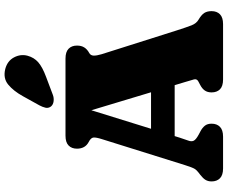

<svg xmlns="http://www.w3.org/2000/svg" viewBox="-99 -912 1011 853"><g transform="rotate(-90 406.5 -485.5)"><path d="M190.5 -320H502.5V-215H190.5ZM283.5 -51Q283.5 -27.5 269.5 -13.8Q255.5 0 226 0H84.5Q55 0 41 -13.8Q27 -27.5 27 -51Q27 -66.5 33.8 -77.8Q40.5 -89 56 -101L67 -109.5Q76.5 -116.5 82.8 -126.2Q89 -136 100 -171L214.5 -537Q223 -563.5 222 -575.5Q221 -587.5 202 -597Q187 -605 179.8 -618Q172.5 -631 172.5 -649Q172.5 -672.5 186.5 -686.2Q200.5 -700 230 -700H573Q602.5 -700 616.5 -686.2Q630.5 -672.5 630.5 -649Q630.5 -629.5 622.2 -616.5Q614 -603.5 597.5 -594.5Q586.5 -588.5 586 -575.2Q585.5 -562 592 -540L697.5 -207Q712 -161.5 720.5 -140Q729 -118.5 745.5 -109Q767.5 -96 775.5 -83.2Q783.5 -70.5 783.5 -51Q783.5 -27.5 769.5 -13.8Q755.5 0 726 0H480Q450 0 436.2 -13.8Q422.5 -27.5 422.5 -51Q422.5 -69 430.8 -81Q439 -93 455.5 -101.5L471.5 -110Q483.5 -116.5 480.2 -129.2Q477 -142 468.5 -169L336 -609L350 -607L221.5 -193Q214 -169 208.5 -154.8Q203 -140.5 207.8 -130.5Q212.5 -120.5 234.5 -108.5L250.5 -100Q265.5 -92 274.5 -80.8Q283.5 -69.5 283.5 -51ZM405.5 -889Q429 -931.5 457.5 -954.8Q486 -978 527 -967.5Q562.5 -958 578 -928.8Q593.5 -899.5 585.5 -869Q577.5 -839.5 556.2 -821Q535 -802.5 492 -786.5L412.5 -756.5Q398.5 -751 383.5 -752.8Q368.5 -754.5 360 -764.5Q351.5 -776 354.5 -789Q357.5 -802 365 -816Z"/></g></svg>

Font: Fraunces SuperSoft Wonky
Style: Regular
Weight: 900
Version: Version 1.000;[b76b70a41]